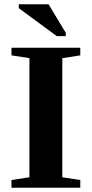

<svg xmlns="http://www.w3.org/2000/svg" viewBox="-20 -878 429 898"><path d="M271.5 -48.8 355.5 -36.1V0H33.7V-36.1L117.7 -48.8V-606L33.7 -619.1V-654.8H355.5V-619.1L271.5 -606ZM245.6 -709 67.9 -839.8V-857.9H207L287.6 -724.6V-709Z"/></svg>

Font: Liberation Serif
Style: Bold
Weight: 700
Designer: Steve Matteson
Foundry: Ascender Corporation
Version: Version 2.1.5